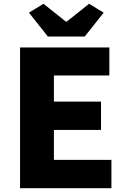

<svg xmlns="http://www.w3.org/2000/svg" viewBox="-20 -995 670 1015"><path d="M86 0H569V-150H265V-308H514V-458H265V-596H558V-744H86ZM233 -802H428L528 -928L451 -975L333 -881H328L210 -975L133 -928Z"/></svg>

Font: Noto Sans T Chinese Black
Style: Bold
Weight: 900
Designer: Ryoko NISHIZUKA (kana & ideographs); Paul D. Hunt (Latin, Greek & Cyrillic); Wenlong ZHANG (bopomofo); Sandoll Communica
Foundry: Adobe Systems Incorporated
Version: Version 1.000;PS 1;hotconv 1.0.78;makeotf.lib2.5.61930